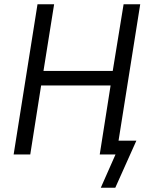

<svg xmlns="http://www.w3.org/2000/svg" viewBox="-20 -725 714 901"><path d="M453 156 522 0H451L462 -65H620L521 156ZM44 0 156 -705H234L184 -392H509L560 -705H638L526 0H448L499 -324H173L122 0Z"/></svg>

Font: Nunito Sans 10pt Condensed
Style: Italic
Weight: 400
Width: 3
Italic angle: -9°
Designer: Vernon Adams
Foundry: Vernon Adams
Version: Version 3.101;gftools[0.9.27]